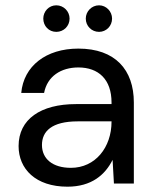

<svg xmlns="http://www.w3.org/2000/svg" viewBox="-20 -691 581 723"><path d="M234 12C325 12 376 -33 404 -89L409 0H484V-305C484 -428 414 -508 275 -508C153 -508 69 -442 60 -341H146C158 -404 210 -437 275 -437C351 -437 400 -392 400 -305V-299H266C133 -299 50 -242 50 -141C50 -55 114 12 234 12ZM247 -59C178 -59 138 -93 138 -145C138 -196 174 -234 273 -234H400V-233C400 -136 339 -59 247 -59ZM353 -571C380 -571 402 -593 402 -621C402 -648 380 -671 353 -671C325 -671 303 -648 303 -621C303 -593 325 -571 353 -571ZM192 -571C220 -571 242 -593 242 -621C242 -648 220 -671 192 -671C164 -671 143 -648 143 -621C143 -593 164 -571 192 -571Z"/></svg>

Font: Rootstock Sans Body
Style: Regular
Weight: 400
Designer: Colophon Foundry, Jonny Pinhorn
Foundry: Colophon Foundry
Version: Version 1.200;FEAKit 1.0